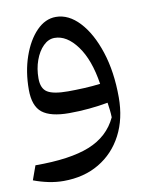

<svg xmlns="http://www.w3.org/2000/svg" viewBox="-77 -449 623 783"><g transform="rotate(-10 234.0 -57.5)"><path d="M123.5 274.9Q93.8 274.9 62.5 268.6Q31.2 262.2 0 250.5L21 191.9Q165 192.4 245.8 159.9Q326.7 127.4 361.3 53.2Q360.8 36.6 359.1 22.5Q357.4 8.3 355 -8.3Q317.9 -1.5 276.6 2.4Q235.4 6.3 193.8 6.3Q117.2 6.3 82.5 -21Q47.9 -48.3 47.9 -116.2Q47.9 -190.9 69.6 -253.2Q91.3 -315.4 127.4 -352.5Q163.6 -389.6 207.5 -389.6Q260.3 -389.6 304.9 -341.8Q349.6 -293.9 376.7 -210.9Q403.8 -127.9 403.8 -22Q403.8 66.4 368.9 133.3Q334 200.2 271 237.5Q208 274.9 123.5 274.9ZM338.4 -89.4Q322.8 -191.4 280.5 -248.8Q238.3 -306.2 187.5 -306.2Q162.1 -306.2 140.9 -285.2Q119.6 -264.2 107.2 -229.7Q94.7 -195.3 94.7 -154.8Q94.7 -112.8 119.4 -97.4Q144 -82 204.6 -82Q235.4 -82 271 -83.7Q306.6 -85.4 338.4 -89.4Z"/></g></svg>

Font: Pinar DS4-Regular
Style: Regular
Weight: 400
Designer: Amin Abedi
Version: Version 2.000